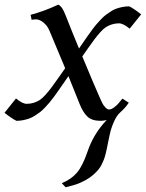

<svg xmlns="http://www.w3.org/2000/svg" viewBox="-20 -518 628 827"><path d="M587.9 -456.1 538.6 -394.5Q510.3 -417.5 492.7 -417.5Q476.1 -417.5 461.7 -412.8Q447.3 -408.2 436.3 -401.1Q425.3 -394 411.1 -378.2Q397 -362.3 386.5 -348.1Q376 -334 356.9 -307.1L334.5 -274.9Q385.7 -151.4 407.7 -102.1Q416 -83 420.4 -74.2Q424.8 -65.4 433.3 -55.9Q441.9 -46.4 450.2 -46.4Q459 -46.4 470.7 -54.9Q482.4 -63.5 489.3 -71.5Q496.1 -79.6 507.3 -93.3L534.7 -75.7Q520 -53.2 498 -34.2H498.5Q483.9 -22.9 471.2 5.4Q458.5 33.7 453.1 59.6Q450.2 72.3 446.3 91.6Q442.4 110.8 440.4 121.1Q438.5 131.3 434.6 146.2Q430.7 161.1 427.2 169.9Q423.8 178.7 418 190.4Q412.1 202.1 405.3 210.7Q398.4 219.2 388.7 228.5Q378.9 237.8 366.7 246.6Q352.1 256.8 334.5 265.1Q316.9 273.4 306.6 276.6Q296.4 279.8 280 284.2Q263.7 288.6 262.7 288.6L246.1 271Q287.6 253.9 311.8 225.3Q335.9 196.8 356.9 135.3Q382.8 58.1 439.5 -1Q424.8 2.4 413.1 2.4Q375.5 2.4 356.4 -15.9Q337.4 -34.2 323.7 -68.4Q295.4 -139.2 274.9 -189.9L268.6 -181.2Q261.7 -171.4 249.3 -153.3Q236.8 -135.3 230.2 -125.7Q223.6 -116.2 211.9 -100.3Q200.2 -84.5 192.6 -75.7Q185.1 -66.9 173.3 -54.4Q161.6 -42 152.3 -34.9Q143.1 -27.8 130.4 -19.8Q117.7 -11.7 106 -7.6Q94.2 -3.4 80.1 -0.5Q65.9 2.4 50.8 2.4Q30.8 -7.3 -0.5 -32.2L48.8 -93.8Q77.1 -70.8 94.7 -70.8Q111.3 -70.8 125.7 -75.4Q140.1 -80.1 151.1 -87.2Q162.1 -94.2 176.3 -110.1Q190.4 -126 200.9 -140.1Q211.4 -154.3 230.5 -181.2L260.7 -224.1Q213.4 -338.4 192.4 -387.2Q183.6 -407.7 167 -421.1Q150.4 -434.6 135.3 -434.6Q125 -434.6 116.2 -432.6L111.8 -454.1Q168.9 -469.2 231 -498Q241.2 -492.7 248.3 -481.7Q255.4 -470.7 263.7 -449.2Q286.6 -390.1 320.3 -309.1Q326.2 -317.4 339.1 -336.4Q352.1 -355.5 358.2 -364Q364.3 -372.6 376.5 -389.2Q388.7 -405.8 395.8 -413.8Q402.8 -421.9 414.8 -434.6Q426.8 -447.3 435.8 -453.9Q444.8 -460.4 457.5 -468.8Q470.2 -477.1 481.7 -481Q493.2 -484.9 507.3 -487.8Q521.5 -490.7 536.6 -490.7Q556.6 -481 587.9 -456.1Z"/></svg>

Font: Flanker
Style: Italic
Weight: 400
Italic angle: -12°
Designer: Flanker
Version: Version 2.027